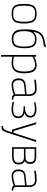

<svg xmlns="http://www.w3.org/2000/svg" viewBox="1482 -2222 970 3973"><g transform="rotate(90 1966.5 -235.0)"><path d="M106 -453Q152 -509 263 -509Q374 -509 420 -453Q466 -397 466 -251Q466 -105 425 -48Q384 9 263 9Q142 9 101 -48Q60 -105 60 -251Q60 -397 106 -453ZM175 -35Q207 -23 263 -23Q319 -23 351.5 -34.5Q384 -46 401.5 -77.5Q419 -109 424 -148.5Q429 -188 429 -259Q429 -385 394 -431Q359 -477 263 -477Q167 -477 132 -431Q97 -385 97 -259Q97 -188 102 -148.5Q107 -109 124.5 -77.5Q142 -46 175 -35Z M792 -506Q893 -507 937 -446Q977 -389 977 -266Q977 -119 939 -56.5Q901 6 780 6Q693 6 644 -43Q597 -89 592 -169Q586 -287 588 -337Q597 -503 653.5 -583Q710 -663 886 -686Q919 -689 925 -700H956Q955 -688 954 -684Q951 -670 939.5 -662.5Q928 -655 907.5 -652.5Q887 -650 872 -649L853 -647Q749 -630 700.5 -582Q652 -534 636 -432Q685 -504 792 -506ZM781 -26Q879 -26 912 -80.5Q945 -135 943 -253Q941 -371 915 -418Q881 -475 788 -475Q697 -475 658 -412Q625 -360 624 -256Q623 -148 652 -95Q688 -26 781 -26Z M1117 230V-500H1152V-458Q1181 -477 1233 -493Q1285 -509 1325 -509Q1415 -509 1455.5 -448Q1496 -387 1496 -252Q1496 -117 1447.5 -54Q1399 9 1284 9Q1216 9 1152 -5V230ZM1325 -477Q1287 -477 1243.5 -463.5Q1200 -450 1176 -437L1152 -424V-37Q1229 -23 1284 -23Q1380 -23 1419.5 -76.5Q1459 -130 1459 -252.5Q1459 -375 1425.5 -426Q1392 -477 1325 -477Z M1965 -353V-65Q1969 -29 2040 -23L2038 8Q1965 8 1935 -34Q1833 9 1733 9Q1671 9 1636.5 -28Q1602 -65 1602 -133.5Q1602 -202 1635 -238Q1668 -274 1740 -281L1930 -301V-353Q1930 -417 1902.5 -446Q1875 -475 1819 -475Q1762 -475 1661 -462L1630 -458L1627 -491Q1739 -509 1819 -509Q1965 -509 1965 -353ZM1744 -250Q1687 -244 1663 -217Q1639 -190 1639 -136Q1639 -82 1663.5 -52.5Q1688 -23 1732 -23Q1776 -23 1825 -33.5Q1874 -44 1902 -54L1930 -64V-269Z M2224 -268Q2282 -268 2327 -296Q2377 -328 2377 -378Q2377 -470 2244 -472Q2200 -473 2146 -464Q2128 -461 2113 -457Q2107 -456 2103 -455L2099 -454V-486Q2178 -504 2248 -504Q2322 -504 2366 -472Q2412 -438 2412 -376Q2412 -295 2321 -258V-254Q2423 -232 2424 -134Q2426 10 2241 10Q2187 10 2133 -1Q2124 -3 2115 -5Q2108 -7 2101 -9L2089 -12L2090 -44Q2119 -35 2150 -29Q2191 -22 2233 -22Q2313 -22 2350 -46Q2389 -72 2389 -132Q2389 -238 2225 -238H2179V-268Z M2589 186Q2605 186 2616 184Q2659 180 2683 110L2720 0H2662L2510 -500H2548L2691 -32H2729L2880 -500H2918L2721 108Q2694 183 2671.5 202Q2649 221 2589 221Z M3346 -138Q3346 -104 3335.5 -83.5Q3325 -63 3306 -52Q3287 -41 3261.5 -37Q3236 -33 3207 -33H3058V-246H3231Q3346 -246 3346 -138ZM3335 -378Q3335 -278 3232 -278H3058V-467H3242Q3283 -467 3309 -443.5Q3335 -420 3335 -378ZM3207 0Q3244 0 3276 -5.5Q3308 -11 3332 -26Q3356 -41 3369.5 -68Q3383 -95 3383 -137Q3383 -155 3378.5 -176Q3374 -197 3364.5 -215Q3355 -233 3340.5 -246Q3326 -259 3305 -262Q3317 -266 3327.5 -274.5Q3338 -283 3346 -294Q3373 -329 3372 -378Q3370 -500 3227 -500H3026V0Z M3849 -353V-65Q3853 -29 3924 -23L3922 8Q3849 8 3819 -34Q3717 9 3617 9Q3555 9 3520.5 -28Q3486 -65 3486 -133.5Q3486 -202 3519 -238Q3552 -274 3624 -281L3814 -301V-353Q3814 -417 3786.5 -446Q3759 -475 3703 -475Q3646 -475 3545 -462L3514 -458L3511 -491Q3623 -509 3703 -509Q3849 -509 3849 -353ZM3628 -250Q3571 -244 3547 -217Q3523 -190 3523 -136Q3523 -82 3547.5 -52.5Q3572 -23 3616 -23Q3660 -23 3709 -33.5Q3758 -44 3786 -54L3814 -64V-269Z"/></g></svg>

Font: Titillium Web[RUS by Daymarius]
Style: Regular
Weight: 200
Designer: Cyrillization by Daymarius
Foundry: Cyrillization by Daymarius
Version: Version 1.002 September 11, 2018